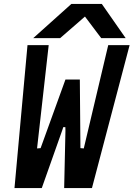

<svg xmlns="http://www.w3.org/2000/svg" viewBox="-20 -954 678 974"><path d="M119.5 -725H227L168 -201L186 -202.5L312 -550.5H385L388 -202.5L405 -201L529 -725H637.5L446.5 0H305.5L312 -291L311.5 -309H301L295 -291L192 0H53.5ZM342 -934H496.5L617.5 -760.5H493.5L411 -870L285 -760.5H148.5Z"/></svg>

Font: JuliaMono SemiBold
Style: Italic
Weight: 600
Italic angle: -9°
Monospace: yes
Designer: cormullion
Foundry: corm
Version: Version 0.056; ttfautohint (v1.8.4)